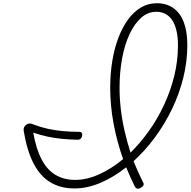

<svg xmlns="http://www.w3.org/2000/svg" viewBox="-20 -1151 1181 1190"><path d="M1141 -872Q1141 -770 1116 -669Q1091 -568 1045.5 -474Q1000 -380 939.5 -298.5Q879 -217 808 -152Q821 -119 836 -86.5Q851 -54 866 -22Q873 -13 869.5 -3.5Q866 6 852 13Q838 21 829 17.5Q820 14 815 4Q801 -25 787.5 -54.5Q774 -84 762 -114Q685 -53 603 -18Q521 17 442 17Q355 17 291.5 -21.5Q228 -60 187.5 -139Q147 -218 127 -339Q125 -352 129 -361.5Q133 -371 144 -379Q155 -386 166 -385.5Q177 -385 189 -379Q230 -363 275.5 -353Q321 -343 370 -338.5Q419 -334 470 -334Q481 -334 486 -328.5Q491 -323 489 -308Q486 -296 479.5 -290.5Q473 -285 461 -285Q410 -286 363.5 -290.5Q317 -295 273.5 -304.5Q230 -314 186 -329Q204 -227 238.5 -162Q273 -97 325 -66.5Q377 -36 446 -36Q518 -36 594.5 -70.5Q671 -105 743 -165Q705 -272 684 -384.5Q663 -497 663 -606Q663 -694 676 -773Q689 -852 714 -917.5Q739 -983 774 -1030.5Q809 -1078 853.5 -1104.5Q898 -1131 952 -1131Q1012 -1131 1054.5 -1101Q1097 -1071 1119 -1013.5Q1141 -956 1141 -872ZM721 -605Q721 -541 729 -473Q737 -405 752.5 -338Q768 -271 789 -205Q851 -266 904.5 -341.5Q958 -417 998 -503.5Q1038 -590 1060.5 -682.5Q1083 -775 1083 -870Q1083 -920 1074 -959.5Q1065 -999 1048 -1025Q1031 -1051 1006 -1064.5Q981 -1078 949 -1078Q897 -1078 855.5 -1041.5Q814 -1005 783.5 -940.5Q753 -876 737 -790Q721 -704 721 -605Z"/></svg>

Font: Playwrite CU ExtraLight
Style: Regular
Weight: 250
Designer: Veronika Burian, José Scaglione
Foundry: TypeTogether
Version: Version 1.002